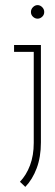

<svg xmlns="http://www.w3.org/2000/svg" viewBox="-20 -551 215 751"><path d="M140 6V-375H35V-348H112V8Q112 57 97.5 95.5Q83 134 58 160L79 180Q107 151 123.5 107Q140 63 140 6ZM153 -504Q153 -515 145 -523Q137 -531 127 -531Q117 -531 109 -523Q101 -515 101 -504Q101 -493 109 -485.5Q117 -478 127 -478Q137 -478 145 -485.5Q153 -493 153 -504Z"/></svg>

Font: Josefin Slab Thin Light
Style: Regular
Weight: 300
Version: Version 2.000